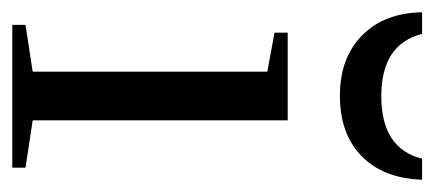

<svg xmlns="http://www.w3.org/2000/svg" viewBox="-222 -502 723 320"><g transform="rotate(90 140.0 -341.5)"><path d="M180 -34 259 -22V0H21V-22L99 -34V-425L34 -437V-459H180ZM280 -683H279Q277 -619 240 -582.5Q203 -546 139 -546Q76 -546 38.5 -583Q1 -620 0 -683H36Q53 -615 140 -615Q227 -615 244 -683Z"/></g></svg>

Font: Libra Serif Modern
Style: Regular
Weight: 400
Designer: Stefan Peev, Context Ltd
Foundry: Stefan Peev, Context Ltd
Version: Version 1.000